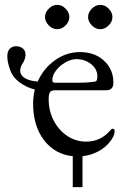

<svg xmlns="http://www.w3.org/2000/svg" viewBox="-20 -628 511 789"><path d="M165 -558Q165 -577 180.5 -592.5Q196 -608 215 -608Q234 -608 249.5 -592.5Q265 -577 265 -558Q265 -539 249.5 -523.5Q234 -508 215 -508Q196 -508 180.5 -523.5Q165 -539 165 -558ZM342 -558Q342 -577 357.5 -592.5Q373 -608 392 -608Q411 -608 426.5 -592.5Q442 -577 442 -558Q442 -539 426.5 -523.5Q411 -508 392 -508Q373 -508 357.5 -523.5Q342 -539 342 -558ZM451 -89Q451 -70 433 -47Q414 -22 384 -6Q354 10 319 14V141H279V14Q205 6 160.5 -52.5Q116 -111 116 -203Q116 -229 123 -260Q88 -269 60.5 -289.5Q33 -310 23 -337Q10 -372 10 -397Q10 -417 20 -427.5Q30 -438 46 -438Q62 -438 73.5 -429Q85 -420 85 -404Q85 -390 77 -374Q63 -354 63 -339Q63 -318 83 -306.5Q103 -295 135 -293Q159 -347 206 -380.5Q253 -414 309 -414Q369 -414 407.5 -378.5Q446 -343 446 -288Q446 -257 416 -257H205Q191 -257 185.5 -249.5Q180 -242 180 -220Q180 -173 200.5 -133Q221 -93 256.5 -69.5Q292 -46 334 -46Q393 -46 432 -91Q438 -99 443 -99Q451 -99 451 -89ZM195 -298Q195 -288 207 -288H298Q344 -288 372 -293Q380 -294 380 -315Q380 -344 354.5 -364.5Q329 -385 294 -385Q272 -385 248.5 -371.5Q225 -358 210 -338Q195 -318 195 -298Z"/></svg>

Font: EB Garamond
Style: Regular
Weight: 400
Designer: Georg Duffner and Octavio Pardo
Foundry: Georg Duffner
Version: Version 1.000; ttfautohint (v1.6)